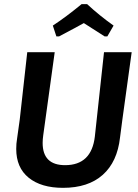

<svg xmlns="http://www.w3.org/2000/svg" viewBox="-20 -894 662 923"><path d="M251 -719 234 -771Q298 -813 372 -874H399Q457 -820 526 -771L496 -719H483Q429 -753 383 -783Q355 -767 264 -719ZM613 -643 568 -317 557 -233Q544 -116 474 -53.5Q404 9 283 9Q178 9 118 -39.5Q58 -88 58 -178Q58 -204 62 -227L75 -320L111 -643H243L188 -245Q185 -224 185 -207Q185 -100 293 -100Q420 -100 436 -238L480 -643Z"/></svg>

Font: Alegreya Sans SC
Style: Bold Italic
Weight: 700
Italic angle: -7°
Designer: Juan Pablo del Peral
Foundry: Huerta Tipografica
Version: Version 2.007